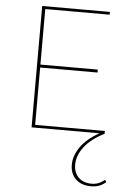

<svg xmlns="http://www.w3.org/2000/svg" viewBox="-62 -703 703 1037"><g transform="rotate(5 289.5 -184.5)"><path d="M552 259Q534 275 515 282Q496 289 471 289Q419 289 388.5 260Q358 231 358 182Q358 134 390.5 86.5Q423 39 492 0H124V-658H491V-643H142V-342H453V-326H142V-15H520V0Q447 37 411.5 84Q376 131 376 180Q376 223 402 249Q428 275 474 275Q512 275 544 248Z"/></g></svg>

Font: Ysabeau Thin
Style: Regular
Weight: 200
Designer: Christian Thalmann (Catharsis Fonts)
Version: Version 0.003